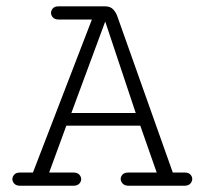

<svg xmlns="http://www.w3.org/2000/svg" viewBox="-20 -592 645 612"><path d="M43.9 0Q31.7 0 25.6 -6.6Q19.5 -13.2 19.5 -21Q19.5 -28.8 25.4 -35.4Q31.2 -42 43.5 -42H85L272.9 -529.8H167Q154.8 -529.8 148.7 -536.4Q142.6 -543 142.6 -550.8Q142.6 -558.6 148.4 -565.2Q154.3 -571.8 166.5 -571.8H314.5Q331.5 -571.8 340.6 -562.3Q349.6 -552.7 354 -540L530.8 -42H569.3Q581.1 -42 586.9 -35.6Q592.8 -29.3 592.8 -21.5Q592.8 -13.7 586.7 -6.8Q580.6 0 568.4 0H389.6Q377.4 0 371.1 -6.8Q364.7 -13.7 364.7 -21.5Q364.7 -29.3 370.6 -35.6Q376.5 -42 388.7 -42H479.5L427.2 -191.4H191.4L136.7 -42H214.4Q226.6 -42 232.7 -35.4Q238.8 -28.8 238.8 -21Q238.8 -13.2 232.7 -6.6Q226.6 0 213.9 0ZM207.5 -231.9H412.6L315.4 -523.4Z"/></svg>

Font: Cutive Mono
Style: Regular
Weight: 400
Designer: Vernon Adams
Foundry: Vernon Adams
Version: Version 1.110; ttfautohint (v1.8.4.7-5d5b)